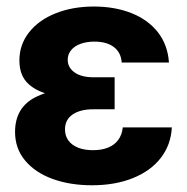

<svg xmlns="http://www.w3.org/2000/svg" viewBox="-20 -547 563 579"><path d="M25.4 -149.1Q25.4 -224.5 90.1 -255.5Q154.8 -286.5 260.5 -286.5H325.7V-217.4H260.5Q221.9 -217.4 198.9 -201.7Q176 -186 176 -156.7Q176 -137.5 186.2 -123.4Q196.5 -109.3 215.4 -101.7Q234.4 -94.1 260.4 -94.1Q287.1 -94.1 306.4 -102.1Q325.7 -110.1 336.8 -125.4Q347.9 -140.8 350.3 -162.8H498.2Q495.4 -110.2 464.9 -70.8Q434.5 -31.5 380.8 -9.9Q327.1 11.7 257.2 11.7Q191.5 11.7 138.9 -7.3Q86.3 -26.4 55.9 -62.7Q25.4 -99 25.4 -149.1ZM267.8 -250.2Q189.1 -250.2 141.2 -259.4Q93.4 -268.6 65.9 -293.7Q38.5 -318.8 38.5 -364.6Q38.5 -412.5 67.7 -449.6Q96.9 -486.7 148.1 -507Q199.3 -527.3 263.1 -527.3Q325.9 -527.3 376 -507.6Q426.2 -487.8 456.1 -449.8Q485.9 -411.7 489.5 -358.4H347Q345 -388.7 323.4 -405.1Q301.8 -421.5 264.8 -421.5Q241.4 -421.5 223.1 -414.9Q204.9 -408.3 194.5 -395.8Q184.2 -383.3 184.2 -366.7Q184.2 -343.5 204.7 -328.7Q225.2 -313.9 263.1 -313.9H325.7V-250.2Z"/></svg>

Font: Intratopia Thin
Style: Regular
Weight: 100
Designer: Rasmus Andersson
Foundry: rsms
Version: Version 3.000;Glyphs 3.2.3 (3260)